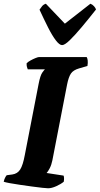

<svg xmlns="http://www.w3.org/2000/svg" viewBox="-36 -1010 535 1030"><path d="M222 0Q215 0 191 -2.5Q167 -5 135 -9.5Q103 -14 71.5 -18.5Q40 -23 16 -27.5Q-8 -32 -16 -35Q-14 -46 -9 -56Q-4 -66 0 -70L30 -74Q58 -78 72.5 -101Q87 -124 97 -178L171 -559Q180 -606 191.5 -621.5Q203 -637 205 -638H113Q111 -642 108.5 -651Q106 -660 107 -671Q114 -678 127.5 -685.5Q141 -693 154.5 -698.5Q168 -704 174 -704H429Q433 -698 434.5 -685.5Q436 -673 433 -656L388 -643Q357 -634 344.5 -615.5Q332 -597 324 -557L245 -150Q240 -125 230.5 -107Q221 -89 214 -82L305 -68Q307 -64 307.5 -55Q308 -46 306 -35Q290 -22 265.5 -11Q241 0 222 0ZM297 -768Q283 -768 263.5 -793.5Q244 -819 222 -862.5Q200 -906 176 -958Q182 -967 189.5 -976.5Q197 -986 210 -990L312 -883L449 -990Q460 -986 468.5 -976.5Q477 -967 479 -959Q438 -907 401.5 -863.5Q365 -820 338 -794Q311 -768 297 -768Z"/></svg>

Font: Texturina 72pt 72pt Black
Style: Italic
Weight: 900
Italic angle: -11°
Designer: Guillermo Torres Carreño
Foundry: Omnibus-Type
Version: Version 1.002; ttfautohint (v1.8.3)